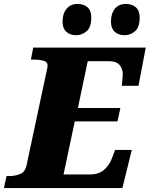

<svg xmlns="http://www.w3.org/2000/svg" viewBox="-45 -956 761 976"><path d="M-25 0 -12 -61H1Q32 -61 57.5 -71.5Q83 -82 90 -116L192 -594Q194 -602 195.5 -610Q197 -618 197 -624Q197 -641 177 -647Q157 -653 125 -653H112L124 -714H696L659 -520H574Q575 -525 576 -538Q577 -551 578 -563.5Q579 -576 579 -578Q579 -606 563 -625.5Q547 -645 508 -645H401L351 -407H567L552 -339H335L278 -69H411Q458 -69 485 -93.5Q512 -118 524 -151L540 -194H625L577 0ZM589 -777Q557 -777 538 -794.5Q519 -812 519 -846Q519 -887 539 -911.5Q559 -936 595 -936Q626 -936 645.5 -919Q665 -902 665 -867Q665 -817 641 -797Q617 -777 589 -777ZM343 -777Q311 -777 292 -794.5Q273 -812 273 -846Q273 -887 293.5 -911.5Q314 -936 349 -936Q381 -936 400 -919Q419 -902 419 -867Q419 -817 395 -797Q371 -777 343 -777Z"/></svg>

Font: Noto Serif Black
Style: Italic
Weight: 900
Italic angle: -12°
Designer: Monotype Design Team
Foundry: Monotype Imaging Inc.
Version: Version 2.013